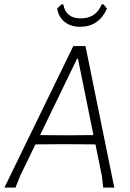

<svg xmlns="http://www.w3.org/2000/svg" viewBox="-31 -847 587 867"><path d="M437 -827 452 -808Q415 -726 331 -726Q289 -726 261.5 -747.5Q234 -769 227 -808L246 -827H255Q266 -764 334 -764Q402 -764 428 -827ZM355 -639 485 0H435L429 -53L400 -195L258 -196L129 -195L61 -55L39 0H-11L300 -639ZM317 -582 150 -237 268 -236 391 -237 321 -582Z"/></svg>

Font: Alegreya Sans SC Light
Style: Italic
Weight: 300
Italic angle: -7°
Designer: Juan Pablo del Peral
Foundry: Huerta Tipografica
Version: Version 2.007